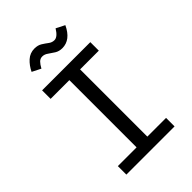

<svg xmlns="http://www.w3.org/2000/svg" viewBox="-261 -1026 1138 1138"><g transform="rotate(-45 307.5 -457.0)"><path d="M509.7 -706.2V-634.9H352.8V-71.3H509.7V0H105.6V-71.3H262.6V-634.9H105.6V-706.2ZM367.7 -797.9Q340.5 -797.9 320.8 -810.3Q301 -822.6 283.8 -835.1Q266.7 -847.7 248.2 -847.7Q230.8 -847.7 218.5 -835.4Q206.2 -823.1 193.8 -800L139 -827.7Q156.4 -864.1 183.8 -889Q211.3 -913.8 248.7 -913.8Q276.9 -913.8 296.4 -901.5Q315.9 -889.2 332.1 -876.9Q348.2 -864.6 367.7 -864.6Q394.9 -864.6 422.1 -909.7L476.4 -882.1Q436.9 -797.9 367.7 -797.9Z"/></g></svg>

Font: FiraCode Nerd Font
Style: Regular
Weight: 400
Designer: Carrois Corporate, Edenspiekermann AG, Nikita Prokopov
Foundry: Carrois Corporate, Edenspiekermann AG, Nikita Prokopov
Version: Version 6.002;Nerd Fonts 2.1.0